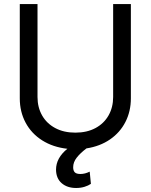

<svg xmlns="http://www.w3.org/2000/svg" viewBox="-20 -727 747 952"><path d="M628.9 -707V-239.3Q628.9 -175.3 602.1 -122.6Q575.2 -69.8 525.4 -35.6Q475.6 -1.5 408.7 8.8Q377.9 32.2 360.4 54.7Q342.8 77.1 342.8 102.5Q342.8 119.1 350.8 127.4Q358.9 135.7 378.9 135.7Q401.4 135.7 424.8 124L430.7 184.6Q418 193.4 399.2 199.2Q380.4 205.1 357.4 205.1Q313.5 205.1 285.9 181.4Q258.3 157.7 257.8 114.3Q257.8 56.2 314 10.7Q242.7 2.9 189.2 -31Q135.7 -64.9 106.9 -118.9Q78.1 -172.9 78.1 -239.3V-707H166V-246.1Q166 -194.8 188.7 -154.8Q211.4 -114.7 253.9 -92Q296.4 -69.3 353.5 -69.3Q411.1 -69.3 453.4 -92Q495.6 -114.7 518.3 -154.8Q541 -194.8 541 -246.1V-707Z"/></svg>

Font: WEMIX Pretendard
Style: Regular
Weight: 400
Designer: Base glyphs from Inter by Rasmus Andersson; Hangeul glyphs from Noto Sans CJK(Source Han Sans) by Jang Soo-young and Kan
Foundry: Kil Hyung-jin
Version: Version 1.000